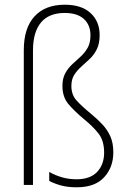

<svg xmlns="http://www.w3.org/2000/svg" viewBox="-20 -785 544 815"><path d="M403 -636Q403 -600 391 -576Q379 -552 361 -535Q343 -518 325 -502Q307 -486 295 -467Q283 -448 283 -420Q283 -383 304.5 -359Q326 -335 365 -303Q393 -280 414.5 -257Q436 -234 448.5 -206Q461 -178 461 -138Q461 -75 422 -32.5Q383 10 306 10Q268 10 240 2.5Q212 -5 189 -17V-55Q216 -40 244.5 -32Q273 -24 305 -24Q363 -24 392.5 -55.5Q422 -87 422 -137Q422 -187 399 -217Q376 -247 338 -278Q297 -312 271 -342.5Q245 -373 245 -420Q245 -452 257 -474Q269 -496 287 -512.5Q305 -529 322.5 -545Q340 -561 352 -582Q364 -603 364 -635Q364 -679 336 -704.5Q308 -730 255 -730Q187 -730 153.5 -689Q120 -648 120 -571V0H81V-572Q81 -666 126.5 -715.5Q172 -765 255 -765Q326 -765 364.5 -729.5Q403 -694 403 -636Z"/></svg>

Font: Noto Sans Gujarati SemiCondensed ExtraLight
Style: Regular
Weight: 200
Width: 4
Designer: Jelle Bosma - Monotype Design Team, Universal Thirst
Foundry: Monotype Imaging Inc.
Version: Version 2.106; ttfautohint (v1.8.4.7-5d5b)